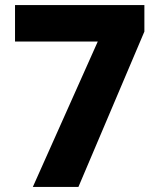

<svg xmlns="http://www.w3.org/2000/svg" viewBox="-20 -734 623 754"><path d="M109 0 364 -571H39V-714H547V-610L288 0Z"/></svg>

Font: Noto Sans Canadian Aboriginal ExtraBold
Style: Regular
Weight: 800
Designer: Monotype Design Team, Typotheque's Kevin King
Foundry: Monotype Imaging Inc.
Version: Version 2.004; ttfautohint (v1.8.4.7-5d5b)